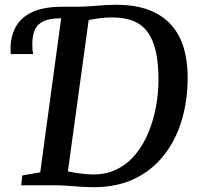

<svg xmlns="http://www.w3.org/2000/svg" viewBox="-20 -771 821 799"><path d="M370 8Q342 8 314.2 6Q286.5 4 260 2Q233.5 0 208 0H68L73 -41L147.5 -54L234.5 -695L218 -719L241 -743H310Q348 -744 386.8 -747.5Q425.5 -751 463.5 -751Q544.5 -751 601 -729Q657.5 -707 693 -666.8Q728.5 -626.5 744.8 -571.2Q761 -516 761 -450Q761 -351.5 735.5 -268Q710 -184.5 660.2 -122.5Q610.5 -60.5 537.8 -26.2Q465 8 370 8ZM368.5 -45Q425 -45 469.2 -68Q513.5 -91 545.5 -130.5Q577.5 -170 598.2 -220.8Q619 -271.5 629.2 -327.5Q639.5 -383.5 639.5 -439Q639.5 -508.5 628.2 -557.8Q617 -607 594 -638Q571 -669 534.5 -683.8Q498 -698.5 447 -698.5Q421 -698.5 395 -695.2Q369 -692 349 -687.5L262.5 -58Q285.5 -52.5 315.8 -48.8Q346 -45 368.5 -45ZM25 -546Q24.5 -551.5 24.2 -556.2Q24 -561 24 -568Q24 -620.5 45.8 -659.8Q67.5 -699 115 -721Q162.5 -743 241 -743L234.5 -695Q187 -695 160.8 -682.5Q134.5 -670 124.5 -645.8Q114.5 -621.5 114.5 -587.5Q114.5 -576 115.2 -565.8Q116 -555.5 118 -546Z"/></svg>

Font: Merriweather 20pt Medium
Style: Italic
Weight: 500
Italic angle: -7.8°
Version: Version 2.101